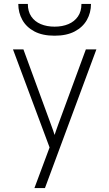

<svg xmlns="http://www.w3.org/2000/svg" viewBox="-20 -762 556 976"><path d="M155 194 232 -12.5 46 -511H99L240 -126.5Q245 -113.5 249.2 -101.2Q253.5 -89 257.5 -76Q262 -89 266 -101.2Q270 -113.5 275 -126.5L416.5 -511H470L208.5 194ZM257.5 -580.5Q196 -580.5 155 -602.2Q114 -624 93.5 -660.8Q73 -697.5 73 -742H121.5Q121.5 -704 139 -678.2Q156.5 -652.5 187.2 -639.5Q218 -626.5 257.5 -626.5Q297 -626.5 327.8 -639.5Q358.5 -652.5 376.2 -678.2Q394 -704 394 -742H442.5Q442.5 -697.5 421.8 -660.8Q401 -624 359.8 -602.2Q318.5 -580.5 257.5 -580.5Z"/></svg>

Font: Overpass ExtraLight
Style: Regular
Weight: 250
Designer: Delve Withrington, Dave Bailey, Thomas Jockin
Foundry: Delve Fonts LLC
Version: Version 4.000